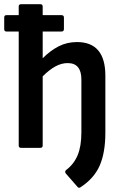

<svg xmlns="http://www.w3.org/2000/svg" viewBox="-25 -703 581 913"><path d="M357 188Q349 193 343 185L288 122Q281 112 290 105Q326 78 344 35.5Q362 -7 362 -74V-325Q362 -403 297 -403Q267 -403 238 -387Q209 -371 178 -340V-11Q178 0 167 0H75Q64 0 64 -11V-553H6Q-5 -553 -5 -565V-620Q-5 -631 6 -631H64V-672Q64 -683 75 -683H167Q178 -683 178 -672V-631H267Q279 -631 279 -620V-565Q279 -553 267 -553H178V-426Q215 -463 254.5 -483Q294 -503 341 -503Q476 -503 476 -343V-72Q476 23 449 84.5Q422 146 357 188Z"/></svg>

Font: Sofia Sans Semi Condensed
Style: Bold
Weight: 700
Designer: Botio Nikoltchev, Ani Petrova
Foundry: lettersoup
Version: Version 4.100; ttfautohint (v1.8.4.7-5d5b)